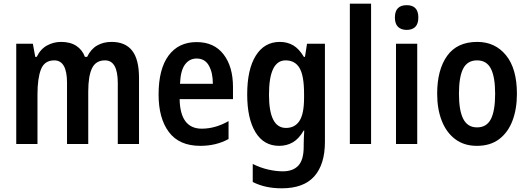

<svg xmlns="http://www.w3.org/2000/svg" viewBox="-20 -780 2860 1040"><path d="M584 -553Q659 -553 696 -505.5Q733 -458 733 -358V0H618V-330Q618 -453 549 -453Q499 -453 478.5 -410.5Q458 -368 458 -284V0H343V-332Q343 -453 274 -453Q221 -453 202 -404.5Q183 -356 183 -268V0H68V-543H158L171 -472H179Q199 -514 234.5 -533.5Q270 -553 311 -553Q361 -553 393.5 -531.5Q426 -510 440 -472H452Q472 -514 506 -533.5Q540 -553 584 -553Z M1045 -552Q1140 -552 1191 -485.5Q1242 -419 1242 -309V-243H953Q956 -83 1073 -83Q1146 -83 1218 -124V-27Q1151 10 1065 10Q951 10 895 -64.5Q839 -139 839 -268Q839 -406 893 -479Q947 -552 1045 -552ZM1045 -463Q1006 -463 982 -430.5Q958 -398 955 -326H1133Q1133 -386 1111.5 -424.5Q1090 -463 1045 -463Z M1496 -553Q1536 -553 1568 -534.5Q1600 -516 1626 -472H1632L1643 -543H1740V-11Q1740 110 1682.5 175Q1625 240 1506 240Q1462 240 1424 232Q1386 224 1349 206V108Q1391 129 1433 138.5Q1475 148 1512 148Q1567 148 1596 117Q1625 86 1625 15V3Q1625 -14 1626 -35Q1627 -56 1628 -73H1625Q1599 -28 1566 -9Q1533 10 1492 10Q1409 10 1364 -63.5Q1319 -137 1319 -269Q1319 -404 1365.5 -478.5Q1412 -553 1496 -553ZM1527 -453Q1437 -453 1437 -267Q1437 -87 1529 -87Q1577 -87 1602 -125Q1627 -163 1627 -250V-272Q1627 -370 1602.5 -411.5Q1578 -453 1527 -453Z M1990 0H1875V-760H1990Z M2183 -752Q2246 -752 2246 -685Q2246 -651 2229.5 -634.5Q2213 -618 2183 -618Q2153 -618 2136 -634.5Q2119 -651 2119 -685Q2119 -752 2183 -752ZM2240 -543V0H2125V-543Z M2780 -272Q2780 -190 2756 -126.5Q2732 -63 2684 -26.5Q2636 10 2563 10Q2494 10 2446 -26Q2398 -62 2373 -125.5Q2348 -189 2348 -272Q2348 -402 2402 -477.5Q2456 -553 2565 -553Q2662 -553 2721 -480.5Q2780 -408 2780 -272ZM2466 -272Q2466 -181 2489.5 -135.5Q2513 -90 2564 -90Q2616 -90 2639 -135Q2662 -180 2662 -272Q2662 -363 2639 -408Q2616 -453 2564 -453Q2512 -453 2489 -408.5Q2466 -364 2466 -272Z"/></svg>

Font: Noto Sans Kannada Condensed SemiBold
Style: Regular
Weight: 600
Width: 3
Designer: Jelle Bosma - Monotype Design Team
Foundry: Monotype Imaging Inc.
Version: Version 2.005; ttfautohint (v1.8.4.7-5d5b)